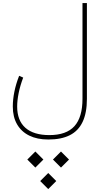

<svg xmlns="http://www.w3.org/2000/svg" viewBox="-20 -654 689 1273"><path d="M161.1 403.8 214.4 457 267.6 403.8 214.4 350.6ZM331.1 403.8 384.3 457 437.5 403.8 384.3 350.6ZM246.6 546.4 299.8 599.6 353 546.4 299.8 493.2ZM307.6 241.7Q203.1 241.7 148.4 193.4Q93.8 145 93.8 52.2Q93.8 12.2 103.8 -37.4Q113.8 -86.9 133.8 -139.6L106.9 -151.4Q85.4 -96.7 75.2 -45.4Q64.9 5.9 64.9 52.2Q64.9 121.6 93.3 170.4Q121.6 219.2 174.1 245.1Q226.6 271 300.3 271Q386.2 271 442.9 242.4Q499.5 213.9 527.8 154.1Q556.2 94.2 556.2 1V-633.8H526.9V1Q526.9 123.5 473.4 182.6Q419.9 241.7 307.6 241.7Z"/></svg>

Font: Estedad-FD-VF Thin
Style: Regular
Weight: 100
Designer: Amin Abedi
Version: Version 5.0